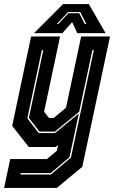

<svg xmlns="http://www.w3.org/2000/svg" viewBox="-47 -718 578 938"><path d="M93.5 0 12.5 -103 105 -540H246.5L168.5 -172L192.5 -141.5H215L275.5 -191.5L349.5 -540H490.5L355 97L230.5 200H-27L3 59H182L231 18.5L237 -10L225 0ZM52.5 134.5H202L299.5 52L411.5 -473.5H404.5L340 -172.5L221 -75H146L94 -142L164.5 -473.5H157.5L86.5 -140L142 -68H222L338 -163.5L292.5 50L201 127.5H54ZM261 -698H387L469 -556H330.5L305.5 -610L257.5 -556H119ZM285.5 -659 230.5 -601H238L287.5 -653.5H340L367 -601H375L345 -659Z"/></svg>

Font: Tourney Condensed ExtraBold
Style: Italic
Weight: 800
Width: 3
Italic angle: -12°
Designer: Tyler Finck
Foundry: Etcetera Type Co
Version: Version 1.010; ttfautohint (v1.8.3)